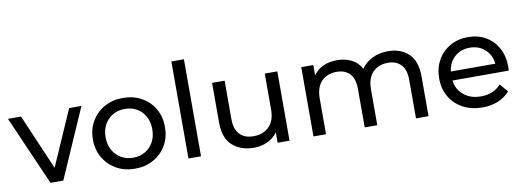

<svg xmlns="http://www.w3.org/2000/svg" viewBox="-61 -1091 3939 1446"><g transform="rotate(-10 1908.5 -368.0)"><path d="M230 0 -2 -530H98L280 -106L466 -530H560L328 0Z M877 6Q797 6 735 -29Q673 -64 637 -125Q601 -186 601 -265Q601 -344 637 -405Q673 -466 735 -500.5Q797 -535 877 -535Q956 -535 1018.5 -500.5Q1081 -466 1116.5 -405Q1152 -344 1152 -265Q1152 -186 1116.5 -125Q1081 -64 1018.5 -29Q956 6 877 6ZM877 -78Q928 -78 968.5 -101.5Q1009 -125 1032 -167Q1055 -209 1055 -265Q1055 -321 1032 -363Q1009 -405 968.5 -428Q928 -451 877 -451Q826 -451 785.5 -428Q745 -405 721.5 -363Q698 -321 698 -265Q698 -209 721.5 -167Q745 -125 785.5 -101.5Q826 -78 877 -78Z M1285 0V-742H1381V0Z M1787 6Q1685 6 1622 -51Q1559 -108 1559 -225V-530H1655V-236Q1655 -158 1692.5 -119Q1730 -80 1798 -80Q1873 -80 1917.5 -125.5Q1962 -171 1962 -256V-530H2058V0H1967V-79Q1937 -38 1890 -16Q1843 6 1787 6Z M2241 0V-530H2333V-451Q2393 -535 2516 -535Q2577 -535 2625 -510.5Q2673 -486 2700 -437Q2730 -482 2783.5 -508.5Q2837 -535 2904 -535Q3001 -535 3061 -478.5Q3121 -422 3121 -305V0H3025V-294Q3025 -372 2989 -410.5Q2953 -449 2888 -449Q2816 -449 2772.5 -404Q2729 -359 2729 -273V0H2633V-294Q2633 -372 2597 -410.5Q2561 -449 2496 -449Q2424 -449 2380.5 -404Q2337 -359 2337 -273V0Z M3534 6Q3449 6 3384.5 -29Q3320 -64 3284.5 -125Q3249 -186 3249 -265Q3249 -344 3283.5 -405Q3318 -466 3378.5 -500.5Q3439 -535 3515 -535Q3592 -535 3651 -501Q3710 -467 3743.5 -405.5Q3777 -344 3777 -262Q3777 -256 3776.5 -248Q3776 -240 3775 -233H3345Q3354 -163 3406 -120.5Q3458 -78 3537 -78Q3633 -78 3690 -142L3743 -80Q3707 -38 3653.5 -16Q3600 6 3534 6ZM3345 -302H3685Q3678 -369 3631.5 -411.5Q3585 -454 3515 -454Q3446 -454 3399.5 -412Q3353 -370 3345 -302Z"/></g></svg>

Font: Montserrat Medium
Style: Regular
Weight: 500
Designer: Julieta Ulanovsky
Foundry: Julieta Ulanovsky
Version: Version 9.000; ttfautohint (v1.8.4.7-5d5b)